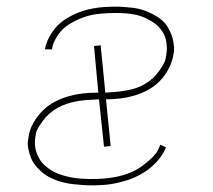

<svg xmlns="http://www.w3.org/2000/svg" viewBox="-20 -548 640 576"><path d="M255 8Q241 8 227.5 7Q214 6 200 4.5Q186 3 173 0Q160 -3 148 -7.5Q136 -12 124.5 -18.5Q113 -25 103.5 -33.5Q94 -42 86 -52Q78 -62 73 -74Q68 -86 65 -101.5Q62 -117 64 -127L66 -139Q69 -160 80.5 -180Q92 -200 108 -216Q124 -232 144 -242.5Q164 -253 185 -259Q206 -265 227 -267.5Q248 -270 269 -270H275L262 -410L282 -412L296 -270Q310 -271 323 -272Q336 -273 349.5 -275Q363 -277 377 -280.5Q391 -284 403.5 -290Q416 -296 427.5 -304.5Q439 -313 448.5 -324Q458 -335 467 -349.5Q476 -364 477 -373L479 -385Q481 -397 480.5 -408Q480 -419 477.5 -429.5Q475 -440 469.5 -449.5Q464 -459 457 -466.5Q450 -474 441 -480Q432 -486 422.5 -491Q413 -496 402.5 -499.5Q392 -503 381 -505Q370 -507 357 -508Q344 -509 336 -509H326Q315 -509 304 -508.5Q293 -508 282 -507Q271 -506 260 -504Q249 -502 238 -498.5Q227 -495 216.5 -490.5Q206 -486 195.5 -480Q185 -474 176 -467Q167 -460 159.5 -450.5Q152 -441 145.5 -429Q139 -417 138 -410L136 -400H115V-401Q117 -413 122 -425Q127 -437 134.5 -448.5Q142 -460 151 -469.5Q160 -479 170.5 -486.5Q181 -494 193.5 -500.5Q206 -507 218 -511.5Q230 -516 242 -519Q254 -522 267 -524Q280 -526 294 -527Q308 -528 317 -528H327Q340 -528 353.5 -527Q367 -526 379.5 -524.5Q392 -523 404 -519.5Q416 -516 427 -511Q438 -506 449 -499.5Q460 -493 469 -484.5Q478 -476 484 -465.5Q490 -455 494.5 -443.5Q499 -432 501 -417Q503 -402 502 -394L500 -382Q496 -361 485.5 -341Q475 -321 459.5 -305Q444 -289 423.5 -278Q403 -267 382 -261Q361 -255 340 -252.5Q319 -250 298 -250L312 -110L292 -108L277 -250Q264 -249 250 -248.5Q236 -248 222 -246Q208 -244 194 -240.5Q180 -237 167 -231.5Q154 -226 141.5 -217.5Q129 -209 119 -198Q109 -187 99.5 -172.5Q90 -158 88 -149L86 -136Q84 -124 85 -112Q86 -100 90 -89Q94 -78 100 -68.5Q106 -59 114.5 -51.5Q123 -44 132.5 -38Q142 -32 153 -27.5Q164 -23 175.5 -20Q187 -17 198.5 -15Q210 -13 224 -12Q238 -11 247 -11H257Q275 -11 293 -12.5Q311 -14 329 -17.5Q347 -21 365.5 -28Q384 -35 400 -45.5Q416 -56 433 -72Q450 -88 455 -100L461 -114L478 -106Q473 -94 466 -83Q459 -72 450 -62.5Q441 -53 431 -44.5Q421 -36 410 -29.5Q399 -23 387.5 -17.5Q376 -12 363.5 -8Q351 -4 339 -1Q327 2 315 4Q303 6 288.5 7Q274 8 266 8Z"/></svg>

Font: Iosevka Aile Thin
Style: Italic
Weight: 100
Italic angle: -9°
Designer: Belleve Invis
Foundry: Belleve Invis
Version: Version 31.1.0; ttfautohint (v1.8.4)